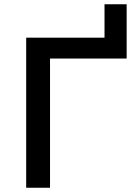

<svg xmlns="http://www.w3.org/2000/svg" viewBox="-20 -882 644 902"><path d="M103 0V-705H471V-862H575V-607H215V0Z"/></svg>

Font: Nunito Sans 7pt SemiBold
Style: Regular
Weight: 600
Designer: Vernon Adams
Foundry: Vernon Adams
Version: Version 3.101;gftools[0.9.27]